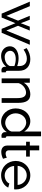

<svg xmlns="http://www.w3.org/2000/svg" viewBox="1368 -2138 780 3557"><g transform="rotate(90 1758.5 -360.0)"><path d="M546 -87 458 -304 547 -521H474L410 -354L346 -521H273L363 -304L275 -87L95 -522H11L233 0H306L410 -255L515 0H588L810 -522H725Z M1013 10C1094 10 1169 -23 1216 -86L1218 -49C1222 -20 1243 4 1278 4C1291 4 1301 3 1320 0V-76C1301 -77 1292 -87 1292 -108V-321C1292 -454 1211 -531 1074 -531C1006 -531 938 -508 871 -463L900 -406C958 -447 1013 -467 1066 -467C1154 -467 1204 -415 1204 -330V-288C1164 -304 1109 -314 1058 -314C929 -314 838 -248 838 -153C838 -61 914 10 1013 10ZM1036 -56C971 -56 922 -101 922 -160C922 -220 983 -261 1071 -261C1117 -261 1161 -253 1204 -236V-159C1204 -146 1198 -133 1185 -120C1157 -81 1099 -56 1036 -56Z M1886 -312C1886 -437 1850 -531 1730 -531C1638 -531 1554 -483 1513 -410V-522H1433V0H1521V-315C1545 -394 1623 -452 1695 -452C1764 -452 1798 -404 1798 -292V0H1886Z M2238 10C2314 10 2388 -30 2429 -98V-54C2429 -23 2459 4 2494 4C2505 4 2514 3 2533 0V-76C2514 -77 2505 -87 2505 -108V-730H2417V-418C2378 -481 2310 -531 2226 -531C2087 -531 1989 -408 1989 -260C1989 -116 2093 10 2238 10ZM2259 -66C2159 -66 2080 -154 2080 -259C2080 -359 2147 -455 2251 -455C2317 -455 2393 -401 2417 -333V-183C2403 -118 2322 -66 2259 -66Z M2901 -96C2890 -89 2859 -74 2824 -74C2793 -74 2768 -90 2765 -129V-453H2882V-522H2765V-696H2677V-522H2606V-453H2677V-102C2677 -27 2731 7 2795 7C2851 7 2901 -15 2922 -26Z M3228 10C3333 10 3422 -46 3456 -122L3380 -143C3359 -90 3294 -56 3231 -56C3140 -56 3063 -128 3055 -231H3488C3489 -238 3490 -250 3490 -265C3490 -405 3387 -531 3229 -531C3072 -531 2962 -408 2962 -261C2962 -113 3071 10 3228 10ZM3053 -296C3061 -395 3135 -465 3229 -465C3322 -465 3399 -396 3407 -296Z"/></g></svg>

Font: Raleway Med
Style: Regular
Weight: 500
Designer: Matt McInerney, Pablo Impallari, Rodrigo Fuenzalida
Foundry: Matt McInerney, Pablo Impallari, Rodrigo Fuenzalida
Version: Version 3.00 July 28, 2015